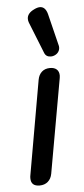

<svg xmlns="http://www.w3.org/2000/svg" viewBox="-55 -802 371 843"><g transform="rotate(-5 130.5 -380.0)"><path d="M47 -25Q47 -33 48 -37L121 -453Q125 -475 139 -487.5Q153 -500 175 -500Q194 -500 204.5 -490.5Q215 -481 215 -463Q215 -457 214 -453L140 -37Q136 -15 121.5 -2.5Q107 10 85 10Q47 10 47 -25ZM184 -550Q162 -550 155 -569L100 -707Q97 -715 97 -723Q97 -748 129 -763Q143 -770 154 -770Q178 -770 187 -737L222 -595Q223 -592 223 -586Q223 -576 217 -567Q211 -558 199 -553Q192 -550 184 -550Z"/></g></svg>

Font: Kodchasan Medium
Style: Italic
Weight: 500
Italic angle: -10°
Version: Version 1.000; ttfautohint (v1.6)